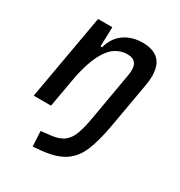

<svg xmlns="http://www.w3.org/2000/svg" viewBox="-179 -650 943 1008"><g transform="rotate(30 293.0 -146.0)"><path d="M165.5 234.4 160.6 142.6 222.7 135.3Q271 129.4 297.6 107.9Q324.2 86.4 337.9 47.4Q351.6 8.3 361.8 -49.8L413.1 -344.2Q428.7 -434.6 355 -434.6Q315.9 -434.6 282.5 -412.4Q249 -390.1 222.4 -338.4Q195.8 -286.6 176.8 -198.7L141.6 0H36.6L127.9 -517.6H214.4L210.9 -399.9H220.7Q236.3 -460.9 282.7 -494.1Q329.1 -527.3 394 -527.3Q551.3 -527.3 518.1 -340.3L469.7 -65.4Q452.6 31.7 426.8 94Q400.9 156.2 351.1 189Q301.3 221.7 212.9 230Z"/></g></svg>

Font: Cascadia Mono PL
Style: Italic
Weight: 400
Italic angle: -10°
Monospace: yes
Designer: Aaron Bell
Foundry: Saja Typeworks
Version: Version 2404.023; ttfautohint (v1.8.4)